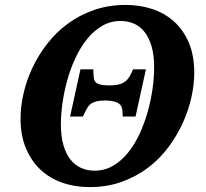

<svg xmlns="http://www.w3.org/2000/svg" viewBox="-20 -745 832 776"><path d="M356.9 -464.8 357.9 -445.8Q358.4 -435.1 359.9 -426.5Q361.3 -418 367.2 -412.1Q373 -406.2 385.3 -403.1Q397.5 -399.9 419.9 -399.9H423.8Q443.8 -399.9 457.8 -403.1Q471.7 -406.2 481.4 -412.4Q491.2 -418.5 497.6 -427Q503.9 -435.5 508.8 -445.8L518.1 -464.8H569.8L527.8 -273.9H476.1L475.1 -293Q474.6 -303.2 471.9 -311.3Q469.2 -319.3 462.2 -325.2Q455.1 -331.1 442.4 -334.5Q429.7 -337.9 410.2 -338.9H407.2Q384.8 -338.9 371.1 -335.7Q357.4 -332.5 348.9 -326.7Q340.3 -320.8 335 -312.3Q329.6 -303.7 324.2 -293L314.9 -273.9H263.2L305.2 -464.8ZM63 -266.1Q63 -314 75 -366.7Q86.9 -419.4 110.8 -470.5Q134.8 -521.5 170.4 -567.6Q206.1 -613.8 253.2 -648.7Q300.3 -683.6 359.4 -704.3Q418.5 -725.1 488.8 -725.1Q543.9 -725.1 594 -709Q644 -692.9 682.1 -659.2Q720.2 -625.5 742.7 -573.7Q765.1 -522 765.1 -450.2Q765.1 -404.3 753.7 -352.1Q742.2 -299.8 719 -248.5Q695.8 -197.3 660.9 -150.4Q626 -103.5 578.9 -67.6Q531.7 -31.7 472.4 -10.3Q413.1 11.2 341.8 11.2Q282.7 11.2 231.7 -6.6Q180.7 -24.4 143.3 -59.6Q106 -94.7 84.5 -146.5Q63 -198.2 63 -266.1ZM226.1 -242.2Q226.1 -192.9 236.6 -157.5Q247.1 -122.1 265.4 -99.4Q283.7 -76.7 308.6 -65.9Q333.5 -55.2 361.8 -55.2Q403.3 -55.2 437.3 -75.2Q471.2 -95.2 498 -128.7Q524.9 -162.1 544.7 -205.3Q564.5 -248.5 577.4 -294.9Q590.3 -341.3 596.7 -387.5Q603 -433.6 603 -473.1Q603 -522 592.8 -557.1Q582.5 -592.3 564.7 -615.2Q546.9 -638.2 522 -649.2Q497.1 -660.2 467.8 -660.2Q426.3 -660.2 392.3 -640.1Q358.4 -620.1 331.5 -586.7Q304.7 -553.2 284.7 -510Q264.6 -466.8 251.7 -420.2Q238.8 -373.5 232.4 -327.4Q226.1 -281.2 226.1 -242.2Z"/></svg>

Font: Droid Serif
Style: Bold Italic
Weight: 700
Italic angle: -12°
Designer: Monotype Design team
Foundry: Monotype Imaging Inc.
Version: Version 1.03